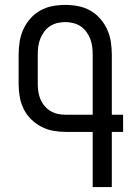

<svg xmlns="http://www.w3.org/2000/svg" viewBox="-20 -763 540 783"><path d="M358 0V-225H250Q224 -225 198 -229.5Q172 -234 149 -246Q126 -258 107 -276.5Q88 -295 76.5 -318.5Q65 -342 60.5 -368Q56 -394 56 -420V-540Q56 -566 60 -592.5Q64 -619 75 -643Q86 -667 103.5 -687Q121 -707 144 -720Q167 -733 193.5 -738Q220 -743 246 -743Q272 -743 298.5 -738Q325 -733 348 -720Q371 -707 388.5 -687Q406 -667 417 -643Q428 -619 432 -592.5Q436 -566 436 -540V-295H482V-225H436V0ZM250 -295H358V-540Q358 -556 356 -572.5Q354 -589 348 -604.5Q342 -620 332 -633.5Q322 -647 308.5 -656Q295 -665 278.5 -669Q262 -673 246 -673Q230 -673 213.5 -669Q197 -665 183.5 -656Q170 -647 160 -633.5Q150 -620 144 -604.5Q138 -589 136 -572.5Q134 -556 134 -540V-420Q134 -404 136.5 -388Q139 -372 145.5 -357Q152 -342 163 -329.5Q174 -317 188 -309Q202 -301 218 -298Q234 -295 250 -295Z"/></svg>

Font: Huly
Style: Regular
Weight: 400
Designer: Belleve Invis
Foundry: Belleve Invis
Version: Version 33.2.5; ttfautohint (v1.8.4)